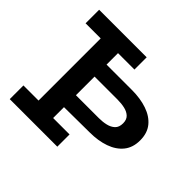

<svg xmlns="http://www.w3.org/2000/svg" viewBox="-167 -864 1042 1042"><g transform="rotate(45 354.0 -343.0)"><path d="M233 -177V-269H450Q479 -269 504.5 -275Q530 -281 546.5 -296.5Q563 -312 563 -342Q563 -370 547.5 -385Q532 -400 506.5 -406Q481 -412 450 -412H233V-504H469Q534 -504 585 -486.5Q636 -469 665 -433.5Q694 -398 694 -342Q694 -287 665 -251Q636 -215 585 -197Q534 -179 469 -179ZM35 0V-105H255L257 -94H400V0ZM151 -58V-630H274V-58ZM35 -582V-686H400V-592H250L247 -582Z"/></g></svg>

Font: BioRhyme ExtraBold
Style: Bold
Weight: 700
Version: Version 1.600;gftools[0.9.33]